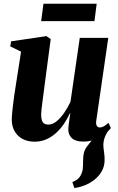

<svg xmlns="http://www.w3.org/2000/svg" viewBox="-20 -722 613 994"><path d="M365 251.5 354.5 220.5Q376.5 212 387.8 199.8Q399 187.5 404 171Q409.5 157 409.5 137.8Q409.5 118.5 410.5 98.5Q411.5 60 429.8 37.2Q448 14.5 462.5 -5L543.5 -48.5Q529.5 -30.5 522.2 -10.5Q515 9.5 515 30.5Q515.5 45.5 518.8 66.5Q522 87.5 521.5 107.5Q521.5 137.5 507.5 163.2Q493.5 189 469 208.5Q447.5 225.5 420.8 236.5Q394 247.5 365 251.5ZM158.5 11.5Q124.5 11.5 98.2 -2Q72 -15.5 56.8 -40.8Q41.5 -66 41 -101.5Q41 -117.5 43 -138.2Q45 -159 47.8 -182.5Q50.5 -206 54 -229Q57.5 -252 60.5 -272L89 -454.5L33 -482L37.5 -508L220.5 -535L242.5 -519.5L211.5 -285.5Q209 -264.5 205.8 -241.2Q202.5 -218 199.8 -195.8Q197 -173.5 195 -156.2Q193 -139 193 -130Q193 -112 196.5 -100.2Q200 -88.5 208.2 -82.8Q216.5 -77 231 -77Q252.5 -77 273.8 -94.8Q295 -112.5 313.5 -139.8Q332 -167 345 -195.5L393 -526H540.5L478 -94.5Q476 -77.5 481.8 -69.8Q487.5 -62 496.5 -62Q505.5 -62 516.8 -67.8Q528 -73.5 541.5 -86L554 -59Q543 -44 522 -27.8Q501 -11.5 472.8 -0.2Q444.5 11 411.5 11Q372.5 11 353.8 -5.2Q335 -21.5 333.5 -49Q333.5 -53.5 334.2 -63Q335 -72.5 336.8 -85Q338.5 -97.5 340.2 -110.8Q342 -124 344 -135.5L342 -136Q329.5 -108.5 312 -82.2Q294.5 -56 271.5 -34.8Q248.5 -13.5 220.5 -1Q192.5 11.5 158.5 11.5ZM205 -702.5H480.5L469 -612.5H193Z"/></svg>

Font: Merriweather 96pt ExtraBold
Style: Italic
Weight: 800
Italic angle: -7.8°
Version: Version 2.101